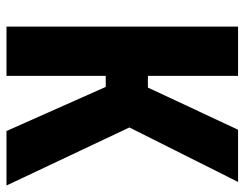

<svg xmlns="http://www.w3.org/2000/svg" viewBox="-101 -653 754 592"><g transform="rotate(90 276.0 -357.0)"><path d="M62 0V-714H214V-436H250L380 -714H541L373 -379L552 0H384L248 -306H214V0Z"/></g></svg>

Font: Noto Sans ExtraCondensed ExtraBold
Style: Regular
Weight: 800
Width: 2
Designer: Monotype Design Team
Foundry: Monotype Imaging Inc.
Version: Version 2.013; ttfautohint (v1.8.4.7-5d5b)